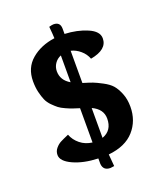

<svg xmlns="http://www.w3.org/2000/svg" viewBox="-148 -838 870 1015"><g transform="rotate(-20 287.0 -330.5)"><path d="M318.8 75.2 296.9 78.1Q256.8 78.1 253.9 39.1V8.8Q171.9 5.9 114.5 -20.5Q57.1 -46.9 57.1 -82Q57.1 -103 70.6 -118.9Q84 -134.8 99.6 -142.8Q115.2 -150.9 146 -164.1Q158.2 -131.8 186.5 -108.9Q214.8 -85.9 253.9 -81.1V-273.9Q228 -282.2 216.1 -286.1Q204.1 -290 180.7 -300.5Q157.2 -311 145 -320.6Q132.8 -330.1 116 -346.9Q99.1 -363.8 90.6 -383.3Q82 -402.8 75.4 -430.4Q68.8 -458 68.8 -492.2Q68.8 -567.9 121.3 -612.5Q173.8 -657.2 252.9 -668Q252 -692.9 248 -733.9Q265.1 -738.8 272.9 -738.8Q311 -738.8 311 -700.2V-670.9Q380.9 -668 437 -644Q493.2 -620.1 493.2 -580.1Q493.2 -517.1 397.9 -500Q387.2 -528.8 363 -549.3Q338.9 -569.8 311 -576.2V-395Q348.1 -383.8 365 -377.4Q381.8 -371.1 414.3 -354Q446.8 -336.9 463.4 -317.9Q480 -298.8 493.4 -265.9Q506.8 -232.9 506.8 -190.9Q506.8 -111.8 458 -56.9Q409.2 -2 313 7.8Q313 9.8 318.8 75.2ZM370.1 -173.8Q370.1 -227.1 312 -253.9V-85.9Q370.1 -106.9 370.1 -173.8ZM205.1 -499Q205.1 -448.2 253.9 -419.9V-570.8Q231.9 -562 218.5 -542.5Q205.1 -522.9 205.1 -499Z"/></g></svg>

Font: Sukar
Style: black
Weight: 900
Designer: Dario Muhafara - Ghiath Alsory
Foundry: Dario Muhafara - Ghiath Alsory
Version: Version 1.00 March 27, 2016, initial release